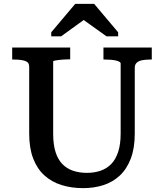

<svg xmlns="http://www.w3.org/2000/svg" viewBox="-20 -956 848 993"><path d="M255 -265Q255 -208 267.5 -169Q280 -130 303.5 -106.5Q327 -83 359 -72.5Q391 -62 430 -62Q468 -62 500 -73Q532 -84 555 -107.5Q578 -131 591 -170Q604 -209 604 -265V-628Q604 -633 596.5 -637Q589 -641 577.5 -643.5Q566 -646 552 -647Q538 -648 524 -648H515V-710H765V-648H754Q733 -648 715 -644.5Q697 -641 687 -631.5Q677 -622 677 -605V-265Q677 -190 656.5 -136Q636 -82 599.5 -48Q563 -14 514.5 1.5Q466 17 410 17Q349 17 298 1Q247 -15 209.5 -49Q172 -83 151.5 -136.5Q131 -190 131 -265V-612Q131 -634 109.5 -641Q88 -648 54 -648H43V-710H343V-649H334Q321 -649 307 -648Q293 -647 281.5 -645.5Q270 -644 262.5 -642.5Q255 -641 255 -638ZM467 -936H369L245 -789V-768H296L448 -878L380 -876L531 -768H591V-789Z"/></svg>

Font: Roboto Serif 20pt Medium
Style: Regular
Weight: 500
Version: Version 1.008